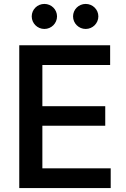

<svg xmlns="http://www.w3.org/2000/svg" viewBox="-20 -958 644 978"><path d="M78.1 0H543.9V-100.6H195.8V-317.4H516.1V-417H195.8V-627H541V-727.5H78.1ZM416.5 -810.5C452.1 -810.5 481 -839.4 481 -874.5C481 -909.7 452.1 -938 416.5 -938C380.9 -938 352.1 -909.7 352.1 -874.5C352.1 -839.4 380.9 -810.5 416.5 -810.5ZM206.1 -810.5C241.7 -810.5 270.5 -839.4 270.5 -874.5C270.5 -909.7 241.7 -938 206.1 -938C170.4 -938 141.6 -909.7 141.6 -874.5C141.6 -839.4 170.4 -810.5 206.1 -810.5Z"/></svg>

Font: Raveo Medium
Style: Regular
Weight: 500
Designer: Jakub Foglar, Rasmus Andersson (Inter)
Foundry: Jakubfoglar.com
Version: Version 1.100;Glyphs 3.2.3 (3260)